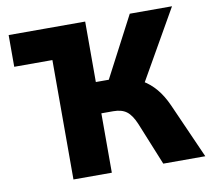

<svg xmlns="http://www.w3.org/2000/svg" viewBox="-78 -793 970 882"><g transform="rotate(-10 407.0 -352.5)"><path d="M17 -557V-705H374V-557ZM195 0V-705H374V-423H447L424 -403L582 -705H779L586 -367L510 -416Q553 -408 587 -388Q621 -368 648 -336Q675 -304 696 -257L810 0H614L533 -199Q515 -242 492 -259.5Q469 -277 430 -277H374V0Z"/></g></svg>

Font: Nunito Sans 10pt SemiCondensed Black
Style: Regular
Weight: 900
Width: 4
Designer: Vernon Adams
Foundry: Vernon Adams
Version: Version 3.101;gftools[0.9.27]